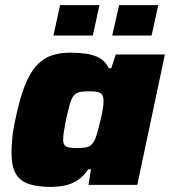

<svg xmlns="http://www.w3.org/2000/svg" viewBox="-20 -723 665 751"><path d="M178 8Q126 8 92 -3.5Q58 -15 41.5 -44Q25 -73 25 -124Q25 -149 28 -182.5Q31 -216 40 -255Q56 -333 75.5 -384Q95 -435 120.5 -464Q146 -493 179 -505Q212 -517 255 -517Q287 -517 316 -513Q345 -509 368.5 -496.5Q392 -484 406 -456H415L433 -510H625L517 0H326L336 -61H325Q306 -32 282 -17Q258 -2 231.5 3Q205 8 178 8ZM284 -144Q304 -144 316.5 -146.5Q329 -149 337 -156.5Q345 -164 351 -176Q355 -185 359.5 -200.5Q364 -216 368.5 -234Q373 -252 377 -269.5Q381 -287 383 -303Q385 -319 385 -328Q385 -351 373.5 -358.5Q362 -366 330 -366Q306 -366 292 -363Q278 -360 269 -349.5Q260 -339 253.5 -316.5Q247 -294 238 -255Q233 -227 230 -208.5Q227 -190 227 -177Q227 -163 232.5 -155.5Q238 -148 250.5 -146Q263 -144 284 -144ZM419 -584 446 -703H599L573 -584ZM189 -584 215 -703H369L343 -584Z"/></svg>

Font: Saira SemiExpanded ExtraBold
Style: Italic
Weight: 800
Width: 6
Italic angle: -12°
Designer: Hector Gatti with collaboration of the Omnibus-Type team
Foundry: Omnibus-Type
Version: Version 1.101